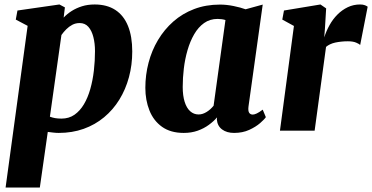

<svg xmlns="http://www.w3.org/2000/svg" viewBox="-20 -584 1663 858"><path d="M5 254 103.5 -468.5 50.5 -496.5 58 -537 245.5 -564 270 -551 264.5 -505.5Q279.5 -521.5 300.2 -534.8Q321 -548 346.5 -556Q372 -564 403 -564Q458 -564 495.5 -539.5Q533 -515 552 -468Q571 -421 571 -354Q571 -293.5 556.2 -239Q541.5 -184.5 513.5 -139Q485.5 -93.5 445.2 -60Q405 -26.5 353.8 -8.2Q302.5 10 242.5 10Q231 10 218.2 8.5Q205.5 7 193.5 5.5L158 254ZM203 -62.5Q213.5 -58.5 226 -56.2Q238.5 -54 255 -54Q288 -54 312.8 -71.2Q337.5 -88.5 355 -118Q372.5 -147.5 383.5 -186.2Q394.5 -225 399.5 -268.5Q404.5 -312 404.5 -355.5Q404.5 -390 397.2 -418.5Q390 -447 375 -464Q360 -481 336 -481Q318 -481 303.2 -473.2Q288.5 -465.5 276.2 -453.2Q264 -441 254.5 -427.5Z M1090.5 -108.5Q1088 -89 1093.2 -80.5Q1098.5 -72 1109.5 -72Q1116.5 -72 1127 -76.8Q1137.5 -81.5 1154 -94L1168 -60.5Q1162 -51 1142.5 -34Q1123 -17 1093.5 -3.5Q1064 10 1026 10Q993.5 10 972.5 -5.5Q951.5 -21 949 -50L950 -59.5Q935 -42 913.2 -26Q891.5 -10 863.5 0Q835.5 10 801 10Q742.5 10 704.2 -17.2Q666 -44.5 647.8 -90.5Q629.5 -136.5 629.5 -191.5Q629.5 -249 643.8 -303.5Q658 -358 686 -405Q714 -452 754.5 -487.8Q795 -523.5 847.5 -543.5Q900 -563.5 963 -563.5Q992.5 -563.5 1024.2 -557Q1056 -550.5 1077.5 -542.5L1154 -563.5ZM987.5 -494.5Q979.5 -497 970.8 -498.2Q962 -499.5 952.5 -499.5Q918 -499.5 892 -481Q866 -462.5 847.8 -431Q829.5 -399.5 818 -359.8Q806.5 -320 801.5 -277.8Q796.5 -235.5 796.5 -195.5Q796.5 -156.5 805.2 -128.8Q814 -101 830 -86.8Q846 -72.5 867.5 -72.5Q877 -72.5 886 -75.5Q895 -78.5 903.5 -83.8Q912 -89 919.8 -96Q927.5 -103 934.5 -111.5Z M1231 0 1293.5 -468 1241.5 -496.5 1249 -537 1412 -564 1437.5 -546.5 1432 -455.5 1429 -417Q1438 -445.5 1452.8 -472Q1467.5 -498.5 1488 -519Q1508.5 -539.5 1534 -551.8Q1559.5 -564 1589 -564Q1602.5 -564 1611 -560.5Q1619.5 -557 1623 -554L1589.5 -383Q1586.5 -387 1572.2 -393.2Q1558 -399.5 1534.5 -399.5Q1519.5 -399.5 1505.2 -398Q1491 -396.5 1478.2 -393.8Q1465.5 -391 1455 -386Q1444.5 -381 1437 -374.5L1386 0Z"/></svg>

Font: Merriweather 28pt Black
Style: Italic
Weight: 900
Italic angle: -7.8°
Version: Version 2.101